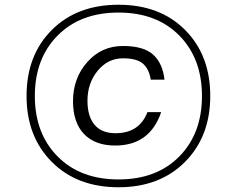

<svg xmlns="http://www.w3.org/2000/svg" viewBox="-20 -770 954 810"><path d="M499 -576Q585 -576 625.5 -540Q666 -504 674 -434H616Q609 -479 583 -501.5Q557 -524 499 -524Q435 -524 392 -471.5Q349 -419 349 -345Q349 -279 379 -243.5Q409 -208 467 -208Q568 -208 602 -297H660Q612 -156 466 -156Q381 -156 334.5 -204.5Q288 -253 288 -343Q288 -440 348 -508Q408 -576 499 -576ZM92 -365Q92 -537 198.5 -643.5Q305 -750 480 -750Q655 -750 761 -643.5Q867 -537 867 -365Q867 -194 760.5 -87Q654 20 480 20Q305 20 198.5 -87Q92 -194 92 -365ZM223 -620Q127 -523 127 -365Q127 -207 223 -110Q319 -13 480 -13Q641 -13 736.5 -110Q832 -207 832 -365Q832 -523 736.5 -620Q641 -717 480 -717Q319 -717 223 -620Z"/></svg>

Font: Nacelle Light
Style: Italic
Weight: 300
Italic angle: -12°
Designer: Sora Sagano
Foundry: Sora Sagano
Version: Version 1.000;FEAKit 1.0